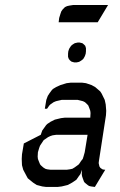

<svg xmlns="http://www.w3.org/2000/svg" viewBox="-20 -739 474 759"><path d="M65.9 -110.8 66.9 -128.9 74.2 -171.9 141.1 -206.1 147 -223.1 152.8 -231 162.1 -244.1 167 -249 180.2 -257.8 196.8 -266.1 221.2 -272 236.8 -273.9H336.9L337.9 -292L336.9 -300.8L334 -309.1L329.1 -321.8L325.2 -326.2L315.9 -335L308.1 -338.9L300.8 -340.8L287.1 -344.2H224.1L209 -340.8L201.2 -338.9L191.9 -335L179.2 -326.2L174.8 -321.8L166 -309.1H157.2L163.1 -344.2L168.9 -359.9L174.8 -369.1L184.1 -381.8L189 -387.2L202.1 -395L219.2 -402.8L243.2 -410.2L258.8 -412.1H305.2L319.8 -410.2L341.8 -402.8L356 -395L376 -377.9L381.8 -369.1L394 -344.2L397.9 -326.2L399.9 -300.8L398.9 -283.2L371.1 -103L370.1 -94.2L371.1 -89.8L373 -81.1L377 -75.2L384.8 -69.8L388.2 -68.8L396 -67.9L355 0L339.8 -2L332 -3.9L326.2 -7.8L314.9 -17.1L312 -21L307.1 -34.2L304.2 -43L303.2 -50.8L304.2 -67.9L297.9 -50.8L292 -43L282.2 -28.8L276.9 -24.9L265.1 -17.1L248 -7.8L224.1 -2L208 0H162.1L147 -2L125 -7.8L110.8 -17.1L89.8 -34.2L85 -43L71.8 -67.9L66.9 -85.9ZM128.9 -120.1 129.9 -110.8 132.8 -103 138.2 -89.8 141.1 -85.9 150.9 -77.1 159.2 -71.8 166 -69.8 180.2 -67.9H243.2L256.8 -69.8L266.1 -71.8L274.9 -77.1L287.1 -85.9L292 -89.8L300.8 -103L307.1 -110.8L310.1 -120.1L314.9 -137.2L326.2 -206.1H202.1L188 -204.1L179.2 -201.2L169.9 -196.8L157.2 -188L152.8 -185.1L144 -171.9L138.2 -163.1L134.8 -153.8L129.9 -137.2ZM211.9 -650.9 213.9 -668 219.2 -685.1 222.2 -693.8 228 -702.1 236.8 -710.9 245.1 -714.8 253.9 -716.8 269 -719.2H407.2L366.2 -650.9ZM249 -514.2V-518.1V-526.9L250 -536.1L252.9 -544.9L254.9 -548.8L261.2 -558.1L267.1 -563L274.9 -567.9L277.8 -568.8L287.1 -570.8H294.9L303.2 -568.8L306.2 -567.9L312 -563L316.9 -558.1L319.8 -548.8V-544.9V-536.1L318.8 -526.9L315.9 -518.1L314 -514.2L309.1 -505.9L301.8 -500L293.9 -495.1L291 -494.1L282.2 -492.2H273.9L267.1 -494.1L263.2 -495.1L256.8 -500L252 -505.9Z"/></svg>

Font: Petahja
Style: Italic
Weight: 400
Designer: T. Christopher White
Version: Version 1.1